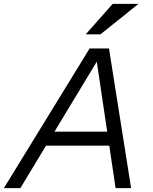

<svg xmlns="http://www.w3.org/2000/svg" viewBox="-43 -970 791 990"><path d="M-23 0 419 -720H497L62 0ZM553 0 446 -720H519L633 0ZM181 -291H557L541 -219H165ZM475 -793H399L538 -950H671Z"/></svg>

Font: Instrument Sans
Style: Italic
Weight: 400
Italic angle: -13°
Designer: Rodrigo Fuenzalida
Foundry: fragTYPE
Version: Version 1.000;gftools[0.9.28]